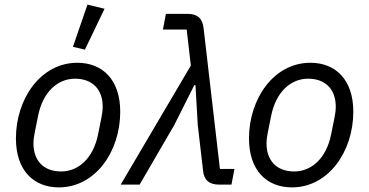

<svg xmlns="http://www.w3.org/2000/svg" viewBox="-20 -800 1600 832"><path d="M433 -762 359 -780 296 -597 348 -585ZM235 12C393 12 501 -143 501 -316C501 -456 423 -528 315 -528C157 -528 49 -373 49 -200C49 -60 127 12 235 12ZM245 -57C167 -57 125 -106 125 -178C125 -193 127 -208 130 -223L145 -298C166 -403 231 -459 305 -459C383 -459 425 -410 425 -338C425 -323 423 -308 420 -293L405 -218C384 -113 319 -57 245 -57Z M807 -516 503 0H585L735 -258L822 -431H827L837 -258L860 -60C864 -20 886 0 930 0H983L996 -68H933L862 -680C857 -720 836 -740 792 -740H699L686 -672H789Z M1245 12C1403 12 1511 -143 1511 -316C1511 -456 1433 -528 1325 -528C1167 -528 1059 -373 1059 -200C1059 -60 1137 12 1245 12ZM1255 -57C1177 -57 1135 -106 1135 -178C1135 -193 1137 -208 1140 -223L1155 -298C1176 -403 1241 -459 1315 -459C1393 -459 1435 -410 1435 -338C1435 -323 1433 -308 1430 -293L1415 -218C1394 -113 1329 -57 1255 -57Z"/></svg>

Font: Braiins Sans
Style: Italic
Weight: 400
Italic angle: -11.31°
Designer: Mike Abbink, Paul van der Laan, Pieter van Rosmalen, Jiri Chlebus, Lubos Buracinsky
Foundry: Bold Monday, Sudetype
Version: Version 1.000;hotconv 1.0.109;makeotfexe 2.5.65596